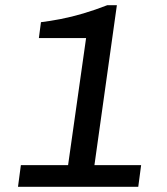

<svg xmlns="http://www.w3.org/2000/svg" viewBox="-20 -716 640 736"><path d="M49 0 60 -83H241L310 -570H129L137 -631Q171 -635 212.5 -643Q254 -651 299.5 -664.5Q345 -678 391 -696H428L342 -83H521L510 0Z"/></svg>

Font: Chivo Mono
Style: Italic
Weight: 400
Italic angle: -8.05°
Monospace: yes
Version: Version 1.008